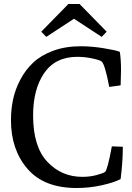

<svg xmlns="http://www.w3.org/2000/svg" viewBox="-20 -934 660 963"><path d="M35 -331Q35 -385 45.5 -435Q56 -485 82 -534.5Q108 -584 147 -620.5Q186 -657 247 -679.5Q308 -702 385 -702Q440 -702 501 -692Q562 -682 581 -674Q587 -637 587 -580Q587 -556 585 -506L528 -498Q506 -614 489 -626Q480 -633 442.5 -641Q405 -649 368 -649Q258 -649 202 -568Q146 -487 146 -355Q146 -199 217 -123Q288 -47 393 -47Q431 -47 464.5 -56Q498 -65 507 -72Q519 -81 541 -200L596 -198Q596 -122 585 -36Q554 -19 491.5 -5Q429 9 364 9Q201 9 118 -87Q35 -183 35 -331ZM490 -749 351 -840 212 -749 187 -775 323 -914H379L515 -775Z"/></svg>

Font: Poly
Style: Regular
Weight: 400
Designer: Jos Nicols Silva Schwarzenberg
Foundry: Jose Nicolas Silva Schwarzenberg
Version: Version 1.001